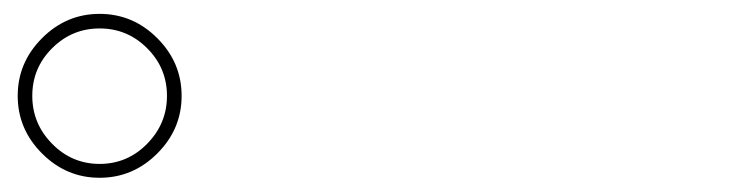

<svg xmlns="http://www.w3.org/2000/svg" viewBox="-20 -875 1040 270"><path d="M39.1 -659.2Q4.9 -693.4 4.9 -740.2Q4.9 -787.1 39.1 -821.3Q73.2 -855.5 120.1 -855.5Q167 -855.5 201.2 -821.3Q235.4 -787.1 235.4 -740.2Q235.4 -693.4 201.2 -659.2Q167 -625 120.1 -625Q73.2 -625 39.1 -659.2ZM187 -672.9Q214.8 -701.2 214.8 -740.2Q214.8 -779.3 187 -807.1Q159.2 -835 120.1 -835Q81.1 -835 53.2 -807.1Q25.4 -779.3 25.4 -740.2Q25.4 -701.2 53.2 -672.9Q81.1 -644.5 120.1 -644.5Q159.2 -644.5 187 -672.9Z"/></svg>

Font: Mgen+ 1mn thin
Style: Regular
Weight: 100
Designer: [Source Han Sans]
Ryoko NISHIZUKA  (kana & ideographs); Paul D. Hunt (Latin, Greek & Cyrillic); Wenlong ZHANG  (bopomofo
Version: Version 1.059.20150602